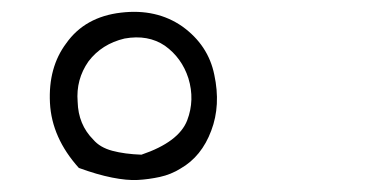

<svg xmlns="http://www.w3.org/2000/svg" viewBox="-20 -815 640 319"><path d="M111 -536Q66 -586 63 -644Q60 -703 90 -743Q121 -787 181 -794Q240 -801 283 -771Q326 -740 336 -691Q347 -640 331 -598Q315 -555 280 -535Q264 -525 245.5 -521Q227 -517 209 -516Q191 -515 166 -520Q141 -525 111 -536ZM215 -558Q277 -579 291 -615Q304 -649 293 -685Q282 -719 254 -739Q226 -758 187 -751Q149 -742 127 -713Q106 -683 109 -646Q110 -608 135 -583Q146 -570 166.5 -564.5Q187 -559 215 -558Z"/></svg>

Font: Yomogi
Style: Regular
Weight: 400
Designer: satsuyako
Foundry: satsuyako
Version: Version 3.100